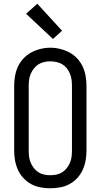

<svg xmlns="http://www.w3.org/2000/svg" viewBox="-20 -1002 540 1030"><path d="M250 8Q223 8 196.5 3Q170 -2 147 -14.5Q124 -27 105.5 -47Q87 -67 76 -91.5Q65 -116 60.5 -142Q56 -168 56 -195V-540Q56 -567 60.5 -593.5Q65 -620 76 -644Q87 -668 105.5 -688Q124 -708 147.5 -720.5Q171 -733 197 -739.5Q223 -746 250 -746Q277 -746 303 -739.5Q329 -733 352.5 -720.5Q376 -708 394.5 -688Q413 -668 424 -644Q435 -620 439.5 -593.5Q444 -567 444 -540V-195Q444 -168 439.5 -142Q435 -116 424 -91.5Q413 -67 394.5 -47Q376 -27 353 -14.5Q330 -2 303.5 3Q277 8 250 8ZM250 -62Q267 -62 283.5 -65.5Q300 -69 314 -78Q328 -87 338.5 -100.5Q349 -114 355.5 -129.5Q362 -145 364 -161.5Q366 -178 366 -195V-540Q366 -557 364 -573.5Q362 -590 355.5 -606Q349 -622 338.5 -635.5Q328 -649 313.5 -657.5Q299 -666 282 -669.5Q265 -673 248 -673Q232 -673 215.5 -669Q199 -665 185 -656Q171 -647 161 -633.5Q151 -620 144.5 -605Q138 -590 136 -573.5Q134 -557 134 -540V-195Q134 -178 136 -161.5Q138 -145 144.5 -129.5Q151 -114 161.5 -100.5Q172 -87 186 -78Q200 -69 216.5 -65.5Q233 -62 250 -62ZM264 -793 120 -928 180 -982 313 -837Z"/></svg>

Font: Zed Mono
Style: Regular
Weight: 400
Monospace: yes
Designer: Belleve Invis
Foundry: Belleve Invis
Version: Version 1.0.0; ttfautohint (v1.8.4)